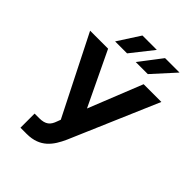

<svg xmlns="http://www.w3.org/2000/svg" viewBox="-265 -1065 1201 1201"><g transform="rotate(45 335.5 -464.5)"><path d="M141.7 9.9H196.4C315.7 9.9 363.6 -61.8 400.2 -142.8L650.9 -727.3H494L350.9 -369.3L179.7 -727.3H20.6L284.8 -203.8L275.9 -180C261 -137.1 239.7 -115.1 181.1 -115.1H141.7ZM178.6 -790.5H284.4L400.6 -937.5H273.4ZM360.8 -790.5H467.7L601.2 -937.5H473.4Z"/></g></svg>

Font: Margiela Sans
Style: Bold
Weight: 700
Designer: Stefan Endress, Andreas Faust
Version: Version 1.100;FEAKit 1.0